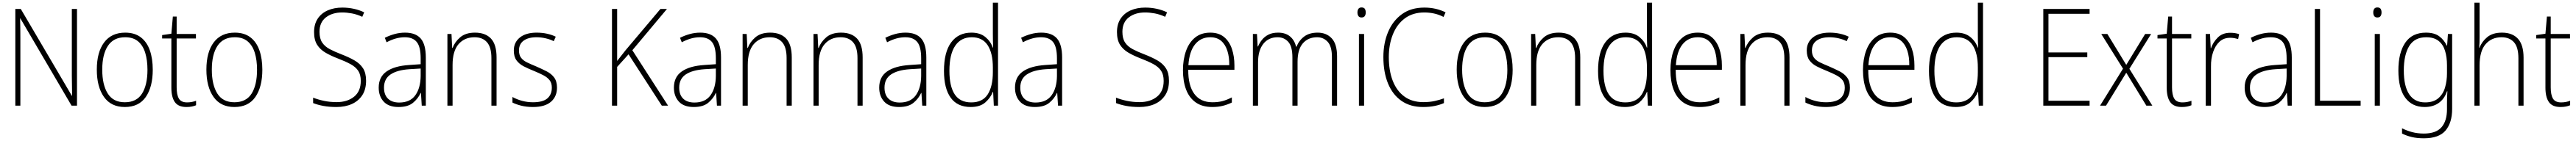

<svg xmlns="http://www.w3.org/2000/svg" viewBox="-20 -780 18971 1041"><path d="M547 0H507L130 -644H128Q129 -609 129.5 -574Q130 -539 130 -497V0H93V-714H133L509 -73H511Q511 -108 510 -148.5Q509 -189 509 -221V-714H547Z M1105 -265Q1105 -139 1054 -64.5Q1003 10 899 10Q798 10 745.5 -64.5Q693 -139 693 -266Q693 -395 747 -467Q801 -539 902 -539Q972 -539 1017 -504.5Q1062 -470 1083.5 -408.5Q1105 -347 1105 -265ZM733 -266Q733 -154 773.5 -89.5Q814 -25 899 -25Q986 -25 1026 -89Q1066 -153 1066 -265Q1066 -336 1049.5 -390Q1033 -444 997 -474.5Q961 -505 902 -505Q817 -505 775 -442Q733 -379 733 -266Z M1358 -24Q1377 -24 1394 -27.5Q1411 -31 1424 -36V-3Q1410 3 1393 6.5Q1376 10 1353 10Q1293 10 1267.5 -26.5Q1242 -63 1242 -133V-496H1174V-521L1242 -531L1253 -658H1281V-529H1423V-496H1281V-135Q1281 -80 1297.5 -52Q1314 -24 1358 -24Z M1912 -265Q1912 -139 1861 -64.5Q1810 10 1706 10Q1605 10 1552.5 -64.5Q1500 -139 1500 -266Q1500 -395 1554 -467Q1608 -539 1709 -539Q1779 -539 1824 -504.5Q1869 -470 1890.5 -408.5Q1912 -347 1912 -265ZM1540 -266Q1540 -154 1580.5 -89.5Q1621 -25 1706 -25Q1793 -25 1833 -89Q1873 -153 1873 -265Q1873 -336 1856.5 -390Q1840 -444 1804 -474.5Q1768 -505 1709 -505Q1624 -505 1582 -442Q1540 -379 1540 -266Z M2676 -184Q2676 -120 2648 -77Q2620 -34 2571 -12Q2522 10 2458 10Q2404 10 2361.5 2Q2319 -6 2286 -19V-59Q2321 -45 2365.5 -35.5Q2410 -26 2459 -26Q2538 -26 2587.5 -66Q2637 -106 2637 -183Q2637 -229 2618 -257.5Q2599 -286 2561.5 -306.5Q2524 -327 2469 -348Q2417 -368 2377.5 -391Q2338 -414 2315.5 -449.5Q2293 -485 2293 -543Q2293 -602 2320 -642.5Q2347 -683 2394 -703.5Q2441 -724 2501 -724Q2545 -724 2586 -715Q2627 -706 2662 -689L2648 -656Q2609 -674 2571.5 -681Q2534 -688 2500 -688Q2427 -688 2380 -651.5Q2333 -615 2333 -545Q2333 -495 2353 -465.5Q2373 -436 2409 -417Q2445 -398 2492 -380Q2549 -358 2590 -334.5Q2631 -311 2653.5 -276Q2676 -241 2676 -184Z M2963 -539Q3041 -539 3078.5 -495.5Q3116 -452 3116 -355V0H3086L3080 -94H3078Q3059 -52 3021.5 -21Q2984 10 2915 10Q2842 10 2805.5 -30Q2769 -70 2769 -133Q2769 -212 2827 -252.5Q2885 -293 2992 -300L3078 -306V-349Q3078 -434 3049.5 -469.5Q3021 -505 2961 -505Q2929 -505 2896 -496Q2863 -487 2827 -468L2814 -501Q2848 -518 2885.5 -528.5Q2923 -539 2963 -539ZM2995 -269Q2905 -263 2856.5 -230.5Q2808 -198 2808 -133Q2808 -80 2837.5 -51.5Q2867 -23 2920 -23Q3000 -23 3038.5 -76.5Q3077 -130 3078 -219V-274Z M3478 -539Q3555 -539 3596 -495Q3637 -451 3637 -356V0H3599V-351Q3599 -431 3566.5 -468Q3534 -505 3475 -505Q3401 -505 3357 -454Q3313 -403 3313 -300V0H3275V-529H3305L3310 -426H3313Q3329 -470 3369 -504.5Q3409 -539 3478 -539Z M4082 -133Q4082 -67 4037.5 -28.5Q3993 10 3905 10Q3857 10 3818 0Q3779 -10 3754 -23V-64Q3786 -46 3825 -35.5Q3864 -25 3905 -25Q3978 -25 4011 -53.5Q4044 -82 4044 -133Q4044 -167 4027.5 -188Q4011 -209 3981.5 -224.5Q3952 -240 3913 -256Q3870 -273 3836.5 -290.5Q3803 -308 3783.5 -335Q3764 -362 3764 -407Q3764 -467 3808.5 -503Q3853 -539 3932 -539Q3973 -539 4009 -531Q4045 -523 4073 -509L4058 -476Q4033 -489 3999 -497Q3965 -505 3931 -505Q3871 -505 3836.5 -480Q3802 -455 3802 -407Q3802 -374 3817.5 -353.5Q3833 -333 3862 -319Q3891 -305 3930 -289Q3971 -271 4005.5 -253.5Q4040 -236 4061 -208Q4082 -180 4082 -133Z M4900 0H4854L4609 -379L4525 -286V0H4487V-714H4525V-330Q4537 -345 4552.5 -365Q4568 -385 4587 -409L4844 -714H4892L4637 -409Z M5137 -539Q5215 -539 5252.5 -495.5Q5290 -452 5290 -355V0H5260L5254 -94H5252Q5233 -52 5195.5 -21Q5158 10 5089 10Q5016 10 4979.5 -30Q4943 -70 4943 -133Q4943 -212 5001 -252.5Q5059 -293 5166 -300L5252 -306V-349Q5252 -434 5223.5 -469.5Q5195 -505 5135 -505Q5103 -505 5070 -496Q5037 -487 5001 -468L4988 -501Q5022 -518 5059.5 -528.5Q5097 -539 5137 -539ZM5169 -269Q5079 -263 5030.5 -230.5Q4982 -198 4982 -133Q4982 -80 5011.5 -51.5Q5041 -23 5094 -23Q5174 -23 5212.5 -76.5Q5251 -130 5252 -219V-274Z M5652 -539Q5729 -539 5770 -495Q5811 -451 5811 -356V0H5773V-351Q5773 -431 5740.5 -468Q5708 -505 5649 -505Q5575 -505 5531 -454Q5487 -403 5487 -300V0H5449V-529H5479L5484 -426H5487Q5503 -470 5543 -504.5Q5583 -539 5652 -539Z M6174 -539Q6251 -539 6292 -495Q6333 -451 6333 -356V0H6295V-351Q6295 -431 6262.5 -468Q6230 -505 6171 -505Q6097 -505 6053 -454Q6009 -403 6009 -300V0H5971V-529H6001L6006 -426H6009Q6025 -470 6065 -504.5Q6105 -539 6174 -539Z M6649 -539Q6727 -539 6764.5 -495.5Q6802 -452 6802 -355V0H6772L6766 -94H6764Q6745 -52 6707.5 -21Q6670 10 6601 10Q6528 10 6491.5 -30Q6455 -70 6455 -133Q6455 -212 6513 -252.5Q6571 -293 6678 -300L6764 -306V-349Q6764 -434 6735.5 -469.5Q6707 -505 6647 -505Q6615 -505 6582 -496Q6549 -487 6513 -468L6500 -501Q6534 -518 6571.5 -528.5Q6609 -539 6649 -539ZM6681 -269Q6591 -263 6542.5 -230.5Q6494 -198 6494 -133Q6494 -80 6523.5 -51.5Q6553 -23 6606 -23Q6686 -23 6724.5 -76.5Q6763 -130 6764 -219V-274Z M7129 10Q7031 10 6981.5 -58.5Q6932 -127 6932 -257Q6932 -395 6985 -467Q7038 -539 7134 -539Q7198 -539 7237 -506.5Q7276 -474 7291 -429H7294Q7292 -481 7292 -530V-760H7330V0H7299L7294 -102H7292Q7275 -58 7236.5 -24Q7198 10 7129 10ZM7133 -24Q7216 -24 7254 -83Q7292 -142 7292 -248V-281Q7292 -388 7253.5 -446.5Q7215 -505 7137 -505Q7057 -505 7014.5 -442Q6972 -379 6972 -257Q6972 -143 7011 -83.5Q7050 -24 7133 -24Z M7649 -539Q7727 -539 7764.5 -495.5Q7802 -452 7802 -355V0H7772L7766 -94H7764Q7745 -52 7707.5 -21Q7670 10 7601 10Q7528 10 7491.5 -30Q7455 -70 7455 -133Q7455 -212 7513 -252.5Q7571 -293 7678 -300L7764 -306V-349Q7764 -434 7735.5 -469.5Q7707 -505 7647 -505Q7615 -505 7582 -496Q7549 -487 7513 -468L7500 -501Q7534 -518 7571.5 -528.5Q7609 -539 7649 -539ZM7681 -269Q7591 -263 7542.5 -230.5Q7494 -198 7494 -133Q7494 -80 7523.5 -51.5Q7553 -23 7606 -23Q7686 -23 7724.5 -76.5Q7763 -130 7764 -219V-274Z M8589 -184Q8589 -120 8561 -77Q8533 -34 8484 -12Q8435 10 8371 10Q8317 10 8274.5 2Q8232 -6 8199 -19V-59Q8234 -45 8278.5 -35.5Q8323 -26 8372 -26Q8451 -26 8500.5 -66Q8550 -106 8550 -183Q8550 -229 8531 -257.5Q8512 -286 8474.5 -306.5Q8437 -327 8382 -348Q8330 -368 8290.5 -391Q8251 -414 8228.5 -449.5Q8206 -485 8206 -543Q8206 -602 8233 -642.5Q8260 -683 8307 -703.5Q8354 -724 8414 -724Q8458 -724 8499 -715Q8540 -706 8575 -689L8561 -656Q8522 -674 8484.5 -681Q8447 -688 8413 -688Q8340 -688 8293 -651.5Q8246 -615 8246 -545Q8246 -495 8266 -465.5Q8286 -436 8322 -417Q8358 -398 8405 -380Q8462 -358 8503 -334.5Q8544 -311 8566.5 -276Q8589 -241 8589 -184Z M8893 -539Q8956 -539 8995 -506.5Q9034 -474 9052.5 -419Q9071 -364 9071 -297V-265H8731Q8730 -149 8775.5 -87Q8821 -25 8909 -25Q8949 -25 8981 -33Q9013 -41 9052 -61V-23Q9019 -7 8984.5 1.5Q8950 10 8908 10Q8834 10 8786 -24Q8738 -58 8715 -119Q8692 -180 8692 -262Q8692 -341 8714.5 -404Q8737 -467 8781.5 -503Q8826 -539 8893 -539ZM8893 -505Q8824 -505 8781.5 -453Q8739 -401 8732 -299H9033Q9034 -358 9019 -405Q9004 -452 8973 -478.5Q8942 -505 8893 -505Z M9684 -539Q9749 -539 9788 -496.5Q9827 -454 9827 -363V0H9789V-360Q9789 -437 9758 -471Q9727 -505 9680 -505Q9614 -505 9575 -460Q9536 -415 9536 -324V0H9498V-356Q9498 -437 9467.5 -471Q9437 -505 9389 -505Q9322 -505 9283.5 -456Q9245 -407 9245 -319V0H9207V-529H9237L9242 -437H9245Q9255 -462 9273.5 -485.5Q9292 -509 9321 -524Q9350 -539 9393 -539Q9447 -539 9480.5 -511Q9514 -483 9525 -435H9528Q9547 -482 9585 -510.5Q9623 -539 9684 -539Z M10007 -725Q10025 -725 10031.5 -714.5Q10038 -704 10038 -688Q10038 -672 10031 -661.5Q10024 -651 10007 -651Q9991 -651 9984 -661.5Q9977 -672 9977 -688Q9977 -704 9984 -714.5Q9991 -725 10007 -725ZM10026 -529V0H9988V-529Z M10470 -688Q10384 -688 10325.5 -644Q10267 -600 10237.5 -525Q10208 -450 10208 -359Q10208 -258 10237 -183.5Q10266 -109 10322.5 -67.5Q10379 -26 10462 -26Q10509 -26 10547 -34.5Q10585 -43 10614 -54V-19Q10585 -6 10546.5 2Q10508 10 10460 10Q10366 10 10301 -35.5Q10236 -81 10202 -164Q10168 -247 10168 -359Q10168 -461 10202.5 -543.5Q10237 -626 10304 -675Q10371 -724 10470 -724Q10555 -724 10626 -689L10611 -655Q10576 -673 10540.5 -680.5Q10505 -688 10470 -688Z M11120 -265Q11120 -139 11069 -64.5Q11018 10 10914 10Q10813 10 10760.5 -64.5Q10708 -139 10708 -266Q10708 -395 10762 -467Q10816 -539 10917 -539Q10987 -539 11032 -504.5Q11077 -470 11098.5 -408.5Q11120 -347 11120 -265ZM10748 -266Q10748 -154 10788.5 -89.5Q10829 -25 10914 -25Q11001 -25 11041 -89Q11081 -153 11081 -265Q11081 -336 11064.5 -390Q11048 -444 11012 -474.5Q10976 -505 10917 -505Q10832 -505 10790 -442Q10748 -379 10748 -266Z M11459 -539Q11536 -539 11577 -495Q11618 -451 11618 -356V0H11580V-351Q11580 -431 11547.5 -468Q11515 -505 11456 -505Q11382 -505 11338 -454Q11294 -403 11294 -300V0H11256V-529H11286L11291 -426H11294Q11310 -470 11350 -504.5Q11390 -539 11459 -539Z M11946 10Q11848 10 11798.5 -58.5Q11749 -127 11749 -257Q11749 -395 11802 -467Q11855 -539 11951 -539Q12015 -539 12054 -506.5Q12093 -474 12108 -429H12111Q12109 -481 12109 -530V-760H12147V0H12116L12111 -102H12109Q12092 -58 12053.5 -24Q12015 10 11946 10ZM11950 -24Q12033 -24 12071 -83Q12109 -142 12109 -248V-281Q12109 -388 12070.5 -446.5Q12032 -505 11954 -505Q11874 -505 11831.5 -442Q11789 -379 11789 -257Q11789 -143 11828 -83.5Q11867 -24 11950 -24Z M12483 -539Q12546 -539 12585 -506.5Q12624 -474 12642.5 -419Q12661 -364 12661 -297V-265H12321Q12320 -149 12365.5 -87Q12411 -25 12499 -25Q12539 -25 12571 -33Q12603 -41 12642 -61V-23Q12609 -7 12574.5 1.5Q12540 10 12498 10Q12424 10 12376 -24Q12328 -58 12305 -119Q12282 -180 12282 -262Q12282 -341 12304.5 -404Q12327 -467 12371.5 -503Q12416 -539 12483 -539ZM12483 -505Q12414 -505 12371.5 -453Q12329 -401 12322 -299H12623Q12624 -358 12609 -405Q12594 -452 12563 -478.5Q12532 -505 12483 -505Z M13000 -539Q13077 -539 13118 -495Q13159 -451 13159 -356V0H13121V-351Q13121 -431 13088.5 -468Q13056 -505 12997 -505Q12923 -505 12879 -454Q12835 -403 12835 -300V0H12797V-529H12827L12832 -426H12835Q12851 -470 12891 -504.5Q12931 -539 13000 -539Z M13604 -133Q13604 -67 13559.5 -28.5Q13515 10 13427 10Q13379 10 13340 0Q13301 -10 13276 -23V-64Q13308 -46 13347 -35.5Q13386 -25 13427 -25Q13500 -25 13533 -53.5Q13566 -82 13566 -133Q13566 -167 13549.5 -188Q13533 -209 13503.5 -224.5Q13474 -240 13435 -256Q13392 -273 13358.5 -290.5Q13325 -308 13305.5 -335Q13286 -362 13286 -407Q13286 -467 13330.5 -503Q13375 -539 13454 -539Q13495 -539 13531 -531Q13567 -523 13595 -509L13580 -476Q13555 -489 13521 -497Q13487 -505 13453 -505Q13393 -505 13358.5 -480Q13324 -455 13324 -407Q13324 -374 13339.5 -353.5Q13355 -333 13384 -319Q13413 -305 13452 -289Q13493 -271 13527.5 -253.5Q13562 -236 13583 -208Q13604 -180 13604 -133Z M13901 -539Q13964 -539 14003 -506.5Q14042 -474 14060.5 -419Q14079 -364 14079 -297V-265H13739Q13738 -149 13783.5 -87Q13829 -25 13917 -25Q13957 -25 13989 -33Q14021 -41 14060 -61V-23Q14027 -7 13992.5 1.5Q13958 10 13916 10Q13842 10 13794 -24Q13746 -58 13723 -119Q13700 -180 13700 -262Q13700 -341 13722.5 -404Q13745 -467 13789.5 -503Q13834 -539 13901 -539ZM13901 -505Q13832 -505 13789.5 -453Q13747 -401 13740 -299H14041Q14042 -358 14027 -405Q14012 -452 13981 -478.5Q13950 -505 13901 -505Z M14383 10Q14285 10 14235.5 -58.5Q14186 -127 14186 -257Q14186 -395 14239 -467Q14292 -539 14388 -539Q14452 -539 14491 -506.5Q14530 -474 14545 -429H14548Q14546 -481 14546 -530V-760H14584V0H14553L14548 -102H14546Q14529 -58 14490.5 -24Q14452 10 14383 10ZM14387 -24Q14470 -24 14508 -83Q14546 -142 14546 -248V-281Q14546 -388 14507.5 -446.5Q14469 -505 14391 -505Q14311 -505 14268.5 -442Q14226 -379 14226 -257Q14226 -143 14265 -83.5Q14304 -24 14387 -24Z M15369 0H15028V-714H15369V-678H15066V-393H15352V-358H15066V-36H15369Z M15615 -273 15455 -529H15500L15639 -301L15778 -529H15822L15662 -272L15831 0H15787L15639 -243L15490 0H15446Z M16053 -24Q16072 -24 16089 -27.5Q16106 -31 16119 -36V-3Q16105 3 16088 6.5Q16071 10 16048 10Q15988 10 15962.5 -26.5Q15937 -63 15937 -133V-496H15869V-521L15937 -531L15948 -658H15976V-529H16118V-496H15976V-135Q15976 -80 15992.5 -52Q16009 -24 16053 -24Z M16405 -538Q16441 -538 16470 -528L16463 -492Q16449 -496 16434.5 -498.5Q16420 -501 16404 -501Q16357 -501 16326 -472.5Q16295 -444 16278.5 -395.5Q16262 -347 16263 -288V0H16224V-529H16256L16261 -424H16263Q16278 -468 16313 -503Q16348 -538 16405 -538Z M16705 -539Q16783 -539 16820.5 -495.5Q16858 -452 16858 -355V0H16828L16822 -94H16820Q16801 -52 16763.5 -21Q16726 10 16657 10Q16584 10 16547.5 -30Q16511 -70 16511 -133Q16511 -212 16569 -252.5Q16627 -293 16734 -300L16820 -306V-349Q16820 -434 16791.5 -469.5Q16763 -505 16703 -505Q16671 -505 16638 -496Q16605 -487 16569 -468L16556 -501Q16590 -518 16627.5 -528.5Q16665 -539 16705 -539ZM16737 -269Q16647 -263 16598.5 -230.5Q16550 -198 16550 -133Q16550 -80 16579.5 -51.5Q16609 -23 16662 -23Q16742 -23 16780.5 -76.5Q16819 -130 16820 -219V-274Z M17028 0V-714H17066V-36H17365V0Z M17488 -725Q17506 -725 17512.5 -714.5Q17519 -704 17519 -688Q17519 -672 17512 -661.5Q17505 -651 17488 -651Q17472 -651 17465 -661.5Q17458 -672 17458 -688Q17458 -704 17465 -714.5Q17472 -725 17488 -725ZM17507 -529V0H17469V-529Z M17846 -539Q17908 -539 17944 -512Q17980 -485 17999 -444H18002L18008 -529H18039V24Q18039 126 17990.5 183.5Q17942 241 17831 241Q17780 241 17741 231.5Q17702 222 17670 206V167Q17703 184 17743 195Q17783 206 17831 206Q17920 206 17960.5 159.5Q18001 113 18001 27V-12Q18001 -36 18001.5 -58Q18002 -80 18004 -106H18001Q17983 -51 17941 -20.5Q17899 10 17836 10Q17745 10 17694 -58Q17643 -126 17643 -260Q17643 -390 17693.5 -464.5Q17744 -539 17846 -539ZM17848 -505Q17762 -505 17722.5 -439.5Q17683 -374 17683 -260Q17683 -143 17723 -83.5Q17763 -24 17840 -24Q17902 -24 17937.5 -55Q17973 -86 17987 -135Q18001 -184 18001 -239V-299Q18001 -359 17986.5 -405.5Q17972 -452 17938.5 -478.5Q17905 -505 17848 -505Z M18241 -504Q18241 -481 18240.5 -464.5Q18240 -448 18238 -428H18241Q18257 -472 18297 -505.5Q18337 -539 18406 -539Q18483 -539 18524 -493.5Q18565 -448 18565 -354V0H18527V-349Q18527 -432 18494 -468.5Q18461 -505 18403 -505Q18330 -505 18285.5 -454Q18241 -403 18241 -296V0H18203V-760H18241Z M18842 -24Q18861 -24 18878 -27.5Q18895 -31 18908 -36V-3Q18894 3 18877 6.5Q18860 10 18837 10Q18777 10 18751.5 -26.5Q18726 -63 18726 -133V-496H18658V-521L18726 -531L18737 -658H18765V-529H18907V-496H18765V-135Q18765 -80 18781.5 -52Q18798 -24 18842 -24Z"/></svg>

Font: Noto Sans Kannada SemiCondensed ExtraLight
Style: Regular
Weight: 200
Width: 4
Designer: Jelle Bosma - Monotype Design Team
Foundry: Monotype Imaging Inc.
Version: Version 2.005; ttfautohint (v1.8.4.7-5d5b)